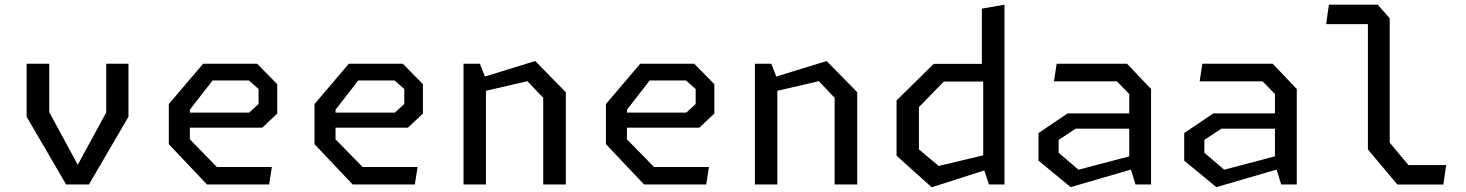

<svg xmlns="http://www.w3.org/2000/svg" viewBox="-20 -785 6240 817"><path d="M93.3 -288.2V-513.7H189.5V-307.8L324.2 -59.3H297.5L432 -306.5V-513.7H526.7V-288.2L358.5 0H261.5Z M698.3 -171.5V-342.2L844.2 -513.7H1074.2L1159.7 -426.8V-301.8L1096 -241.8H756.8V-305.8H1040.2L1080.2 -342.5V-406.2L1039.2 -442.5H884.5L787.8 -318.2V-192.2L902.8 -74.5H1136.8L1125.2 0H860.8Z M1318.3 -171.5V-342.2L1464.2 -513.7H1694.2L1779.7 -426.8V-301.8L1716 -241.8H1376.8V-305.8H1660.2L1700.2 -342.5V-406.2L1659.2 -442.5H1504.5L1407.8 -318.2V-192.2L1522.8 -74.5H1756.8L1745.2 0H1480.8Z M2291.5 -369 2224.2 -439.5 1989.3 -385.2V-442.7L2257.5 -525.3L2387.7 -392.5V0H2291.5ZM1952.3 -513.7H2022.2L2047.8 -447.2V0H1952.3Z M2558.3 -171.5V-342.2L2704.2 -513.7H2934.2L3019.7 -426.8V-301.8L2956 -241.8H2616.8V-305.8H2900.2L2940.2 -342.5V-406.2L2899.2 -442.5H2744.5L2647.8 -318.2V-192.2L2762.8 -74.5H2996.8L2985.2 0H2720.8Z M3531.5 -369 3464.2 -439.5 3229.3 -385.2V-442.7L3497.5 -525.3L3627.7 -392.5V0H3531.5ZM3192.3 -513.7H3262.2L3287.8 -447.2V0H3192.3Z M4163.8 -73.3V-461.3L4158 -481.7V-748.3L4254.3 -765V0H4188.2ZM4202.3 -438.2H3996.2L3890.2 -329.2V-149.3L3974.5 -78.8L4202.3 -133.2V-70.7L3944.5 12L3795 -122.5V-357.8L3953.2 -513.3H4202.3Z M4785.2 -86.2V-384.7L4732.7 -438.8H4464.7L4476.3 -513.7H4775.8L4878 -406.2V0H4811.8ZM4399 -101.5V-218.8L4522.8 -302.5H4817.5V-237.5H4557.5L4484.8 -189.8V-135L4569.2 -62.8L4817.5 -128.2V-70.7L4535.8 11.3Z M5405.2 -86.2V-384.7L5352.7 -438.8H5084.7L5096.3 -513.7H5395.8L5498 -406.2V0H5431.8ZM5019 -101.5V-218.8L5142.8 -302.5H5437.5V-237.5H5177.5L5104.8 -189.8V-135L5189.2 -62.8L5437.5 -128.2V-70.7L5155.8 11.3Z M5800.7 -149V-703.3L5823.2 -682.2H5623L5634.7 -765H5842.3L5893.5 -707.5V-178L5973.2 -82.7H6133.7L6122 0.2H5926.2Z"/></svg>

Font: Monaspace Krypton Var ExLight
Style: Regular
Weight: 200
Designer: Riley Cran and the Lettermatic Team
Version: Version 1.200 (Monaspace Krypton Var)